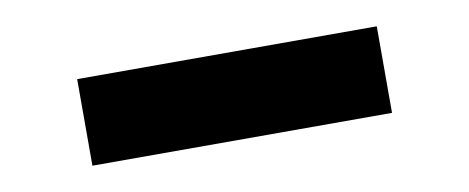

<svg xmlns="http://www.w3.org/2000/svg" viewBox="-30 -415 693 284"><g transform="rotate(-10 317.0 -273.0)"><path d="M92 -338H542V-208H92Z"/></g></svg>

Font: Evergrow Sans 
Style: ExtraBold
Weight: 800
Foundry: 10Web
Version: Version 1.000